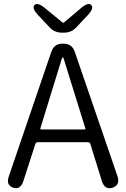

<svg xmlns="http://www.w3.org/2000/svg" viewBox="-20 -954 641 976"><path d="M47 0Q9 -13 25 -58L241 -691Q255 -732 298 -732H303Q346 -732 360 -691L577 -59Q592 -14 553 0Q513 13 498 -33L439 -223Q436 -231 427 -231H172Q163 -231 160 -223L99 -34Q84 12 47 0ZM185 -301Q184 -296 189 -296H410Q415 -296 414 -301L304 -655Q301 -663 299 -663Q297 -663 294 -655ZM294 -788Q258 -788 233 -814L173 -878Q141 -912 155 -928Q170 -944 207 -914L296 -841Q302 -836 307 -841L393 -914Q429 -944 444 -928Q459 -912 427 -878L367 -814Q342 -788 306 -788Z"/></svg>

Font: Resource Han Rounded JP Normal
Style: Regular
Weight: 350
Designer: Cyano Hao (round all glyphs); Ryoko NISHIZUKA 西塚涼子 (kana, bopomofo & ideographs); Paul D. Hunt (Latin, Greek & Cyrillic)
Foundry: Cyano Hao
Version: 0.990